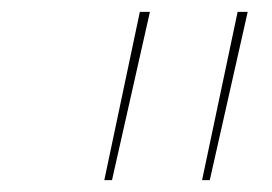

<svg xmlns="http://www.w3.org/2000/svg" viewBox="-20 -678 459 324"><path d="M216 -658H233L169 -374H156ZM381 -658H398L334 -374H321Z"/></svg>

Font: Ysabeau Thin
Style: Italic
Weight: 200
Italic angle: -12°
Designer: Christian Thalmann (Catharsis Fonts)
Version: Version 0.003